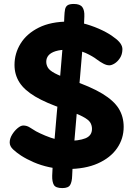

<svg xmlns="http://www.w3.org/2000/svg" viewBox="-20 -882 683 970"><path d="M554.9 -693.9Q600 -662.9 598.4 -631.4Q597.7 -606.2 585.7 -588.3Q573.8 -570.4 558.8 -561.2Q543.9 -552 532.3 -552Q518.3 -552 502.2 -560.6Q486 -569.1 470.7 -580.6Q448.9 -597.7 412.5 -614.4Q376.1 -631.1 323.6 -631.1Q286 -631.1 261.4 -623.6Q236.9 -616 225.3 -602.4Q213.7 -588.9 213.7 -570Q213.7 -554.3 222.1 -540.2Q230.4 -526.1 256.9 -511.9Q283.3 -497.8 336.1 -479.1Q438.3 -444.4 496.8 -408.9Q555.3 -373.4 580.1 -333Q604.8 -292.6 604.8 -241.1Q604.8 -181.3 571.4 -133.1Q538.1 -84.8 474.4 -56.4Q410.8 -28 318.7 -28Q272.2 -28 229.4 -37.3Q186.6 -46.6 150.6 -62.2Q114.6 -77.8 86.4 -95.9Q63.9 -110.7 46.4 -126.9Q29 -143.2 29 -162.1Q29 -181.7 40.8 -201.3Q52.7 -220.9 68.8 -234.4Q84.9 -247.9 97.4 -247.9Q115.4 -247.9 130.2 -238.3Q144.9 -228.8 162.1 -218.6Q181.3 -208.3 208.7 -196.8Q236 -185.2 265.2 -177.7Q294.4 -170.1 317.8 -170.1Q378.6 -170.1 411.6 -183.3Q444.7 -196.6 444.7 -231Q444.7 -248.6 435.9 -263.1Q427.1 -277.7 397.2 -293.3Q367.3 -309 303.9 -330.7Q212.7 -361.7 157.6 -394.4Q102.6 -427.2 77.9 -466.2Q53.3 -505.2 53.3 -553.9Q53.3 -612.3 84.2 -662.2Q115.1 -712.1 176.1 -742.6Q237.1 -773 327.1 -773Q371.8 -773 416.3 -759.7Q460.9 -746.4 497.9 -728.3Q534.9 -710.1 554.9 -693.9ZM305 -798Q305.8 -820 308.6 -834.2Q311.3 -848.3 321.2 -855.2Q331.1 -862 353 -862Q384.2 -862 395.9 -846.1Q407.7 -830.1 406.1 -798Q404.3 -735.8 398.2 -655.6Q392 -575.4 383.9 -487.3Q375.9 -399.2 367.8 -310.4Q359.8 -221.6 353.3 -140.7Q346.9 -59.8 344.6 5.2Q343.8 36.3 334.5 52.3Q325.2 68.2 295 68.2Q261.4 68.2 252.2 52.3Q242.9 36.3 243.7 5.2Q246 -59.8 252.4 -140.7Q258.9 -221.6 266.9 -310.4Q275 -399.2 283.1 -487.3Q291.1 -575.4 297.2 -655.6Q303.2 -735.8 305 -798Z"/></svg>

Font: Playpen Sans
Style: Regular
Weight: 400
Designer: Laura Meseguer, Veronika Burian, José Scaglione, Kostas Bartsokas, Vera Evstafieva, Tom Grace, Yorlmar Campos
Foundry: TypeTogether
Version: Version 2.000